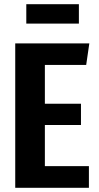

<svg xmlns="http://www.w3.org/2000/svg" viewBox="-20 -900 473 920"><path d="M393 -589H195V-403H368V-301H195V-104H406V0H53V-692H408ZM106 -787V-880H358V-787Z"/></svg>

Font: Fira Sans Compressed SemiBold
Style: Regular
Weight: 600
Width: 1
Designer: bBox Type GmbH & Carrois Corporate GbR & Edenspiekermann AG
Foundry: bBox Type GmbH & Carrois Corporate GbR & Edenspiekermann AG
Version: Version 4.301